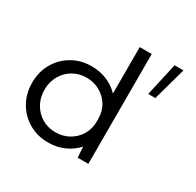

<svg xmlns="http://www.w3.org/2000/svg" viewBox="-161 -921 1130 1109"><g transform="rotate(30 403.5 -366.0)"><path d="M697.3 -522.5H649.9L699.2 -742.2H758.3ZM552.2 0H481L476.6 -71.3Q442.9 -33.7 394.5 -12Q346.2 9.8 288.6 9.8Q216.8 9.8 159.7 -23.4Q102.5 -56.6 69.6 -114.3Q36.6 -171.9 36.6 -244.1Q36.6 -316.9 69.6 -374.3Q102.5 -431.6 159.7 -464.8Q216.8 -498 288.6 -498Q344.2 -498 391.4 -478Q438.5 -458 472.2 -422.4V-732.4H552.2ZM295.9 -62.5Q344.7 -62.5 384.8 -85.2Q424.8 -107.9 448.5 -147.2Q472.2 -186.5 472.2 -236.3V-252.9Q472.2 -302.7 448.5 -342Q424.8 -381.3 384.8 -403.8Q344.7 -426.3 295.9 -426.3Q245.1 -426.3 205.1 -402.3Q165 -378.4 141.8 -337.4Q118.7 -296.4 118.7 -244.6Q118.7 -192.9 141.8 -151.6Q165 -110.4 205.1 -86.4Q245.1 -62.5 295.9 -62.5Z"/></g></svg>

Font: Kumbh Sans
Style: Regular
Weight: 400
Version: Version 1.005